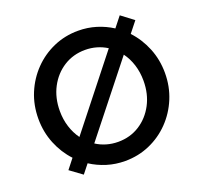

<svg xmlns="http://www.w3.org/2000/svg" viewBox="-143 -1006 1247 1186"><g transform="rotate(-20 480.0 -413.0)"><path d="M215 7.5 261 -50.5Q309.5 -19 366.2 -1.5Q423 16 485 16Q571.5 16 647 -17Q722.5 -50 779.5 -108.8Q836.5 -167.5 868.8 -245.2Q901 -323 901 -412Q901 -499 869.8 -575.8Q838.5 -652.5 784.5 -710L840.5 -780.5L760 -841.5L707 -774.5Q659 -805.5 602.8 -822.8Q546.5 -840 485 -840Q398.5 -840 323 -807Q247.5 -774 190.5 -715.2Q133.5 -656.5 101.2 -579Q69 -501.5 69 -412Q69 -325 100 -248.5Q131 -172 185 -114.5L135 -51ZM210 -412Q210 -498.5 246 -566.8Q282 -635 344.2 -674.5Q406.5 -714 485 -714Q524.5 -714 560.5 -703.5Q596.5 -693 627 -673.5L269 -220.5Q241 -259 225.5 -307.8Q210 -356.5 210 -412ZM485 -110Q445 -110 408.5 -120.8Q372 -131.5 341.5 -151.5L700.5 -604.5Q729 -566 744.5 -517Q760 -468 760 -412Q760 -325.5 724 -257.2Q688 -189 626 -149.5Q564 -110 485 -110Z"/></g></svg>

Font: Spartan SemiBold
Style: Regular
Weight: 600
Designer: Matt Bailey, Mirko Velimirovic
Foundry: Matt Bailey
Version: Version 1.003; ttfautohint (v1.8.3)